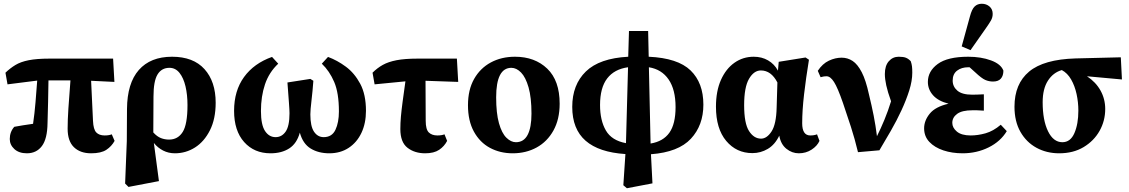

<svg xmlns="http://www.w3.org/2000/svg" viewBox="-20 -801 6012 1022"><path d="M20 -352 9 -414Q34 -438 62 -455Q90 -472 133 -480.5Q176 -489 243 -489H582L589 -365L465 -371L475 -158Q477 -112 492.5 -96Q508 -80 537 -80Q560 -80 575 -86L590 -51Q574 -22 546 -3.5Q518 15 465 15Q407 15 373.5 -17.5Q340 -50 340 -116Q340 -162 344 -223Q348 -284 355 -373H238Q237 -319 236 -259.5Q235 -200 233 -146Q232 -62 203 -23.5Q174 15 123 15Q81 15 56.5 -7.5Q32 -30 32 -61Q32 -99 56 -126Q75 -130 102 -134Q129 -138 156 -142Q164 -196 169 -256.5Q174 -317 178 -372Z M797 -287 796 -96Q816 -74 836.5 -66Q857 -58 880 -58Q927 -58 952.5 -98.5Q978 -139 978 -242Q978 -296 967.5 -341Q957 -386 935.5 -413Q914 -440 882 -440Q840 -440 818.5 -404.5Q797 -369 797 -287ZM646 176 655 -50 656 -221Q657 -358 719 -428.5Q781 -499 896 -499Q1009 -499 1068.5 -433Q1128 -367 1128 -254Q1128 -168 1097.5 -107.5Q1067 -47 1018 -16Q969 15 911 15Q877 15 848.5 0.5Q820 -14 799 -40L826 163L664 194Z M1420 15Q1333 15 1279.5 -45Q1226 -105 1226 -211Q1226 -318 1279 -391Q1332 -464 1428 -498L1461 -462Q1412 -416 1390.5 -352Q1369 -288 1369 -210Q1369 -137 1390.5 -104Q1412 -71 1447 -71Q1480 -71 1500.5 -100.5Q1521 -130 1521 -198Q1521 -214 1518 -254.5Q1515 -295 1510 -362L1632 -381L1648 -371Q1644 -316 1638 -265.5Q1632 -215 1632 -192Q1632 -129 1651.5 -100Q1671 -71 1703 -71Q1747 -71 1765.5 -110Q1784 -149 1784 -208Q1784 -306 1759 -364.5Q1734 -423 1693 -462L1726 -498Q1775 -480 1821 -446Q1867 -412 1897.5 -355Q1928 -298 1928 -211Q1928 -145 1904 -94Q1880 -43 1836 -14Q1792 15 1733 15Q1675 15 1633.5 -10.5Q1592 -36 1576 -95Q1560 -37 1519.5 -11Q1479 15 1420 15Z M1974 -352 1963 -414Q1988 -439 2017.5 -455.5Q2047 -472 2091 -480.5Q2135 -489 2203 -489H2412L2419 -365L2245 -371L2246 -158Q2246 -112 2262.5 -96Q2279 -80 2308 -80Q2331 -80 2346 -86L2360 -51Q2345 -22 2317.5 -3.5Q2290 15 2243 15Q2187 15 2149 -14.5Q2111 -44 2111 -114Q2111 -146 2114 -180Q2117 -214 2123 -259Q2129 -304 2138 -368Z M2709 15Q2642 15 2588 -14Q2534 -43 2502.5 -100.5Q2471 -158 2471 -241Q2471 -323 2503.5 -380.5Q2536 -438 2592.5 -468.5Q2649 -499 2721 -499Q2827 -499 2893 -435.5Q2959 -372 2959 -249Q2959 -166 2926 -106.5Q2893 -47 2836.5 -16Q2780 15 2709 15ZM2726 -44Q2768 -44 2788.5 -83Q2809 -122 2809 -196Q2809 -282 2793.5 -336Q2778 -390 2753.5 -415Q2729 -440 2702 -440Q2621 -440 2621 -283Q2621 -198 2636 -145Q2651 -92 2675.5 -68Q2700 -44 2726 -44Z M3174 -242Q3174 -160 3205 -106.5Q3236 -53 3312 -39L3323 -443Q3250 -433 3212 -383.5Q3174 -334 3174 -242ZM3576 -231Q3576 -324 3539 -378Q3502 -432 3434 -443L3443 -37Q3510 -48 3543 -94.5Q3576 -141 3576 -231ZM3298 185 3309 19Q3168 10 3097 -52Q3026 -114 3026 -232Q3026 -350 3098.5 -420.5Q3171 -491 3324 -499L3328 -636H3430L3433 -499Q3588 -492 3656 -426Q3724 -360 3724 -244Q3724 -134 3657.5 -62.5Q3591 9 3445 20L3453 175L3317 201Z M3941 -241Q3941 -144 3967 -103.5Q3993 -63 4031 -63Q4062 -63 4087 -101.5Q4112 -140 4114 -228L4118 -362Q4085 -426 4030 -426Q3993 -426 3967 -381.5Q3941 -337 3941 -241ZM3985 14Q3900 14 3845.5 -51Q3791 -116 3791 -233Q3791 -316 3817.5 -375.5Q3844 -435 3889.5 -467Q3935 -499 3992 -499Q4035 -499 4068.5 -479.5Q4102 -460 4121 -425L4125 -472L4268 -495L4286 -483Q4270 -385 4260 -299Q4250 -213 4250 -145Q4250 -80 4293 -80Q4314 -80 4329 -86L4342 -51Q4330 -24 4300 -4.5Q4270 15 4232 15Q4196 15 4166 -9Q4136 -33 4128 -79Q4105 -31 4067 -8.5Q4029 14 3985 14Z M4547 9Q4530 -62 4509.5 -125.5Q4489 -189 4467 -253Q4439 -334 4419.5 -364.5Q4400 -395 4380 -395Q4370 -395 4362.5 -393.5Q4355 -392 4348 -390L4333 -424Q4358 -462 4392 -478Q4426 -494 4460 -494Q4492 -494 4518.5 -476.5Q4545 -459 4567 -416.5Q4589 -374 4605 -300Q4620 -239 4630.5 -185.5Q4641 -132 4648 -76Q4668 -116 4687.5 -163Q4707 -210 4723 -262Q4705 -312 4697.5 -346.5Q4690 -381 4690 -407Q4690 -451 4711 -475Q4732 -499 4764 -499Q4789 -499 4802.5 -493.5Q4816 -488 4828 -475Q4833 -460 4834.5 -447Q4836 -434 4836 -414Q4836 -371 4820 -320Q4804 -269 4778.5 -214Q4753 -159 4722 -105Q4691 -51 4661 -1Z M5104 15Q5048 15 5001.5 -0.5Q4955 -16 4927 -45.5Q4899 -75 4899 -118Q4899 -159 4929 -196Q4959 -233 5029 -249Q4974 -263 4946.5 -294Q4919 -325 4919 -365Q4919 -422 4971.5 -460.5Q5024 -499 5134 -499Q5202 -499 5255 -479.5Q5308 -460 5321 -425Q5321 -398 5307.5 -382.5Q5294 -367 5266 -367Q5244 -367 5224.5 -375.5Q5205 -384 5171 -416L5141 -443Q5140 -443 5138 -443Q5136 -443 5134 -443Q5098 -443 5074.5 -425Q5051 -407 5051 -372Q5051 -340 5076 -318.5Q5101 -297 5155 -297Q5170 -297 5182 -297.5Q5194 -298 5217 -299V-212Q5192 -214 5179.5 -214Q5167 -214 5156 -214Q5101 -214 5075 -195Q5049 -176 5049 -147Q5049 -121 5073.5 -100.5Q5098 -80 5147 -80Q5185 -80 5226 -91.5Q5267 -103 5307 -137L5339 -103Q5306 -48 5242.5 -16.5Q5179 15 5104 15ZM5099 -554 5143 -714Q5153 -752 5168 -766.5Q5183 -781 5206 -781Q5230 -781 5247 -766.5Q5264 -752 5264 -727Q5264 -708 5254.5 -691.5Q5245 -675 5228 -651L5146 -534Z M5618 15Q5551 15 5497 -14.5Q5443 -44 5411.5 -99.5Q5380 -155 5380 -233Q5380 -355 5458 -420Q5536 -485 5705 -490L5946 -496L5952 -378L5766 -395Q5813 -364 5838 -319Q5863 -274 5863 -221Q5863 -158 5833 -104.5Q5803 -51 5748 -18Q5693 15 5618 15ZM5530 -257Q5530 -161 5558.5 -102.5Q5587 -44 5635 -44Q5678 -44 5699 -92.5Q5720 -141 5720 -212Q5720 -257 5710.5 -300.5Q5701 -344 5681.5 -378Q5662 -412 5632 -428Q5586 -415 5558 -371.5Q5530 -328 5530 -257Z"/></svg>

Font: Source Serif Pro
Style: Bold
Weight: 700
Designer: Frank Grießhammer
Foundry: Adobe Systems Incorporated
Version: Version 3.001;hotconv 1.0.111;makeotfexe 2.5.65597